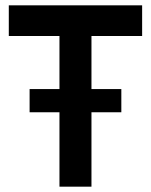

<svg xmlns="http://www.w3.org/2000/svg" viewBox="-20 -700 566 720"><path d="M435 -279H323V0H203V-279H91V-366H203V-565H13V-680H513V-565H323V-366H435Z"/></svg>

Font: Inria Sans
Style: Bold
Weight: 700
Designer: Black Foundry Team
Foundry: Black Foundry
Version: Version 1.2; ttfautohint (v1.8.3)